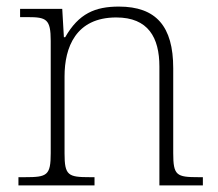

<svg xmlns="http://www.w3.org/2000/svg" viewBox="-20 -563 663 583"><path d="M36 0H267V-25H253C187 -25 176 -30 176 -97V-331C176 -419 210 -510 333 -510C430 -510 464 -449 464 -361V0H596V-25H583C516 -25 506 -30 506 -98V-356C506 -483 454 -543 341 -543C269 -543 219 -522 178 -450H174L169 -536H41V-511H64C121 -511 134 -505 134 -439V-98C134 -30 123 -25 56 -25H36Z"/></svg>

Font: Noto Serif Gurmukhi ExtraLight
Style: Regular
Weight: 200
Designer: Vaibhav Singh and the Monotype Design Team
Foundry: Monotype Imaging Inc.
Version: Version 2.004